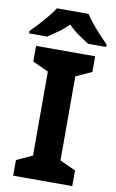

<svg xmlns="http://www.w3.org/2000/svg" viewBox="-118 -987 626 1040"><g transform="rotate(10 195.0 -467.0)"><path d="M357 0H32V-86L119 -126V-588L32 -628V-714H357V-628L270 -588V-126L357 -86ZM282 -934Q296 -912 318.5 -884.5Q341 -857 365 -831Q389 -805 407 -787V-774H308Q282 -790 251 -811.5Q220 -833 194 -860Q168 -833 138 -812Q108 -791 82 -774H-17V-787Q2 -806 25.5 -831.5Q49 -857 71.5 -884.5Q94 -912 108 -934Z"/></g></svg>

Font: Noto Sans Tangsa
Style: Regular
Weight: 400
Designer: David Williams
Foundry: Google LLC
Version: Version 1.504